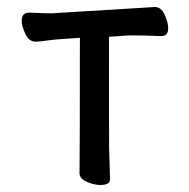

<svg xmlns="http://www.w3.org/2000/svg" viewBox="-20 -512 540 548"><path d="M266 16Q249 16 228 7Q207 -2 207 -18Q208 -88 208 -404Q139 -400 115.5 -396.5Q92 -393 82 -393Q63 -393 52.5 -415Q42 -437 42 -453Q42 -476 63 -476Q70 -476 89 -475Q108 -474 127 -474L422 -492Q440 -492 450 -470Q460 -448 460 -432Q460 -409 441 -409Q432 -409 409.5 -410Q387 -411 348 -411L291 -407Q291 -109 291.5 -86.5Q292 -64 293 -39Q294 -14 294 0Q294 16 266 16Z"/></svg>

Font: LXGW WenKai Mono Medium
Style: Regular
Weight: 500
Monospace: yes
Designer: LXGW / Fontworks Inc.
Foundry: LXGW / Fontworks Inc.
Version: Version 1.520; June 14, 2025